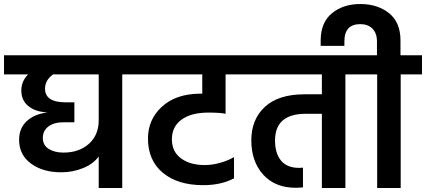

<svg xmlns="http://www.w3.org/2000/svg" viewBox="-47 -935 2119 955"><path d="M444 -337V-565H217Q177 -536 177 -494Q177 -426 280 -426H323V-327H271Q222 -327 194 -306Q166 -285 166 -249Q166 -213 195 -194.5Q224 -176 269 -176Q346 -176 395 -219.5Q444 -263 444 -337ZM667 -660V-565H561V0H444V-157Q418 -120 366.5 -99Q315 -78 257 -78Q166 -78 107 -121.5Q48 -165 48 -240Q48 -297 86 -332.5Q124 -368 190 -376Q131 -378 95 -406.5Q59 -435 59 -485Q59 -531 93 -565H-27V-660Z M1075 -565V-369Q1048 -375 990 -375Q904 -375 856 -340Q808 -305 808 -242Q808 -181 853 -147.5Q898 -114 972 -114Q1010 -114 1051 -126Q1092 -138 1117 -154V-48Q1053 -14 964 -14Q837 -14 763 -75.5Q689 -137 689 -246Q689 -340 757.5 -403.5Q826 -467 943 -469H959V-565H613V-660H1177V-565Z M1777 -660V-565H1671V0H1554V-369H1474Q1321 -369 1321 -236Q1321 -172 1351 -136Q1381 -100 1441 -100Q1454 -100 1460 -101V-3Q1438 -1 1424 -1Q1321 -1 1262 -66.5Q1203 -132 1203 -237Q1203 -341 1270.5 -403.5Q1338 -466 1468 -466H1554V-565H1123V-660Z M1945 -660H2052V-565H1946V0H1829V-565H1723V-660H1828V-729Q1828 -770 1805.5 -792.5Q1783 -815 1745 -815Q1666 -815 1666 -729V-707H1548V-733Q1548 -823 1604 -869Q1660 -915 1745 -915Q1831 -915 1888 -869.5Q1945 -824 1945 -734Z"/></svg>

Font: Hind SemiBold
Style: Regular
Weight: 600
Designer: Manushi Parikh, Satya Rajpurohit
Foundry: Indian Type Foundry
Version: Version 2.001;PS 1.0;hotconv 1.0.79;makeotf.lib2.5.61930; tt